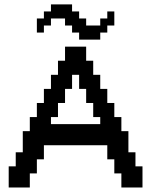

<svg xmlns="http://www.w3.org/2000/svg" viewBox="-20 -832 699 852"><path d="M424.8 -281.2V-312.5H393.6V-375H362.3V-437.5H331.1V-500H299.8V-437.5H268.6V-375H237.3V-312.5H206.1V-281.2ZM18.6 0V-93.8H49.8V-156.2H81.1V-250H112.3V-312.5H143.6V-375H174.8V-437.5H206.1V-500H237.3V-562.5H268.6V-625H362.3V-562.5H393.6V-500H424.8V-437.5H456.1V-375H487.3V-312.5H518.6V-250H549.8V-156.2H581.1V-93.8H612.3V0H518.6V-62.5H487.3V-125H456.1V-187.5H174.8V-125H143.6V-62.5H112.3V0ZM331.1 -656.2V-687.5H299.8V-718.8H268.6V-750H206.1V-718.8H174.8V-687.5H143.6V-750H174.8V-781.2H206.1V-812.5H299.8V-781.2H331.1V-750H362.3V-718.8H424.8V-750H456.1V-781.2H487.3V-718.8H456.1V-687.5H424.8V-656.2Z"/></svg>

Font: Terminal Grotesque
Style: Regular
Weight: 400
Designer: Raphaël Bastide
Foundry: http://raphaelbastide.com
Version: Version 1.0